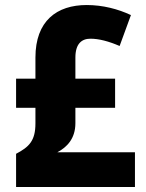

<svg xmlns="http://www.w3.org/2000/svg" viewBox="-20 -744 581 764"><path d="M325 -724C206 -724 121 -661 121 -515V-431H44V-315H121V-253C121 -183 95 -159 44 -132V0H517V-138H208C246 -158 280 -192 280 -254V-315H438V-431H280V-515C280 -570 305 -590 340 -590C373 -590 412 -580 456 -561L501 -684C450 -708 389 -724 325 -724Z"/></svg>

Font: Noto Sans Sinhala UI SemiCondensed ExtraBold
Style: Regular
Weight: 800
Width: 4
Designer: Jelle Bosma - Monotype Design Team
Foundry: Monotype Imaging Inc.
Version: Version 2.006